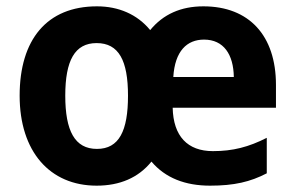

<svg xmlns="http://www.w3.org/2000/svg" viewBox="-20 -576 930 606"><path d="M622 -556C551 -556 495 -531 454 -481C413 -531 354 -556 286 -556C128 -556 42 -451 42 -274C42 -98 137 10 285 10C358 10 417 -15 458 -66C502 -14 565 10 643 10C719 10 770 -2 822 -29V-141C765 -112 715 -99 652 -99C572 -99 527 -146 525 -236H851V-308C851 -464 766 -556 622 -556ZM624 -451C686 -451 717 -404 718 -333H527C532 -415 570 -451 624 -451ZM285 -440C355 -440 384 -385 384 -274C384 -163 356 -106 286 -106C216 -106 186 -163 186 -274C186 -385 216 -440 285 -440Z"/></svg>

Font: Noto Sans Myanmar SemiCondensed
Style: Bold
Weight: 700
Width: 4
Designer: Monotype Design Team
Foundry: Monotype Imaging Inc.
Version: Version 2.107